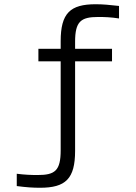

<svg xmlns="http://www.w3.org/2000/svg" viewBox="-20 -730 640 905"><path d="M443 -650C471 -650 503 -649 541 -643V-702C495 -707 466 -710 431 -710C311 -710 266 -668 266 -536V-500H161V-441H266V-22C266 75 239 95 157 95C129 95 98 94 59 89V147C105 153 134 155 169 155C289 155 334 113 334 -19V-441H508V-500H334V-533C334 -629 361 -650 443 -650Z"/></svg>

Font: LT Wave Mono Light
Style: Regular
Weight: 300
Designer: Daniel Lyons
Version: Version 2.5 (Glyphs App)